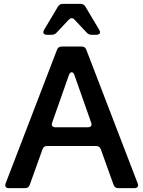

<svg xmlns="http://www.w3.org/2000/svg" viewBox="-20 -974 742 994"><path d="M695 -16Q695 0 676 0H592Q574 0 568 -17L502 -201Q496 -218 478 -218H224Q206 -218 200 -201L134 -17Q128 0 110 0H26Q7 0 7 -16L9 -24L275 -716Q281 -733 299 -733H403Q421 -733 427 -716L693 -24ZM351 -600Q347 -600 343 -596Q339 -592 337 -586L250 -339L248 -331Q248 -315 267 -315H435Q454 -315 454 -331L452 -339L365 -586Q360 -600 351 -600ZM422 -940 494 -819Q498 -811 498 -807Q498 -801 493 -797.5Q488 -794 480 -794H454Q439 -794 429 -805L366 -872Q360 -880 351 -880Q344 -880 336 -872L273 -805Q263 -794 248 -794H222Q214 -794 209 -797.5Q204 -801 204 -807Q204 -811 208 -819L280 -940Q288 -954 306 -954H396Q414 -954 422 -940Z"/></svg>

Font: Shippori Antique B1
Style: Regular
Weight: 400
Designer: FONTDASU
Foundry: FONTDASU / Google Inc. / but / Adobe
Version: Version 2.001